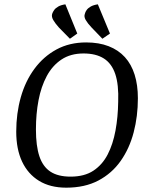

<svg xmlns="http://www.w3.org/2000/svg" viewBox="-20 -856 690 887"><path d="M303 -677 252 -729Q235 -748 226 -763.5Q217 -779 221 -792Q224 -801 230.5 -810Q237 -819 249.5 -826Q262 -833 282 -836L337 -701ZM453 -677 403 -729Q385 -748 376 -763.5Q367 -779 372 -792Q374 -801 380.5 -810Q387 -819 399.5 -826Q412 -833 432 -836L488 -701ZM286 11Q212 11 160.5 -20.5Q109 -52 82 -109.5Q55 -167 55 -248Q55 -332 76 -406.5Q97 -481 139 -538Q181 -595 241 -627.5Q301 -660 378 -660Q437 -660 482 -642.5Q527 -625 557 -592Q587 -559 602 -511Q617 -463 617 -402Q617 -319 597.5 -244.5Q578 -170 537.5 -112.5Q497 -55 434.5 -22Q372 11 286 11ZM306 -40Q370 -40 411.5 -67.5Q453 -95 477.5 -142.5Q502 -190 513.5 -252.5Q525 -315 526 -385Q529 -465 512.5 -514Q496 -563 459.5 -586Q423 -609 366 -609Q306 -609 264 -581Q222 -553 196 -504.5Q170 -456 158 -393Q146 -330 146 -258Q146 -182 162 -134Q178 -86 213 -63Q248 -40 306 -40Z"/></svg>

Font: Faustina
Style: Italic
Weight: 400
Italic angle: -8°
Designer: Alfonso Garcia
Foundry: http://www.omnibus-type.com
Version: Version 1.200